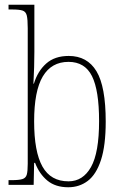

<svg xmlns="http://www.w3.org/2000/svg" viewBox="-20 -780 518 810"><path d="M268 10Q214 10 180 -18Q146 -46 128 -93H124L122 0H16V-20H29Q60 -20 74.5 -24.5Q89 -29 93 -43.5Q97 -58 97 -89V-661Q97 -698 93 -714.5Q89 -731 75 -735.5Q61 -740 31 -740H16V-760H125V-561Q125 -534 124 -496.5Q123 -459 121 -427H123Q139 -480 175 -512Q211 -544 270 -544Q348 -544 387 -479.5Q426 -415 426 -267Q426 -166 406 -105Q386 -44 350.5 -17Q315 10 268 10ZM269 -15Q330 -15 364 -75.5Q398 -136 398 -269Q398 -399 368 -459Q338 -519 269 -519Q197 -519 160.5 -457.5Q124 -396 124 -268Q124 -140 159 -77.5Q194 -15 269 -15Z"/></svg>

Font: Noto Serif Tamil Condensed Thin
Style: Regular
Weight: 100
Width: 3
Designer: Indian Type Foundry, Tom Grace, and the Monotype Design Team
Foundry: Monotype Imaging Inc.
Version: Version 2.004; ttfautohint (v1.8.4.7-5d5b)